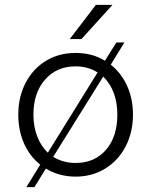

<svg xmlns="http://www.w3.org/2000/svg" viewBox="-20 -717 619 787"><path d="M168 -26 121 50H88L145 -42Q102 -76 78.5 -129Q55 -182 55 -247Q55 -320 85 -377.5Q115 -435 168 -467.5Q221 -500 290 -500Q358 -500 410 -468L457 -543H490L434 -452Q477 -418 501 -365Q525 -312 525 -247Q525 -174 494.5 -116Q464 -58 410.5 -25.5Q357 7 290 7Q223 7 168 -26ZM461 -247Q461 -297 446 -336.5Q431 -376 403 -403L198 -74Q239 -49 290 -49Q368 -49 414.5 -103Q461 -157 461 -247ZM176 -91 380 -420Q341 -445 290 -445Q212 -445 164.5 -390.5Q117 -336 117 -247Q117 -198 132.5 -158Q148 -118 176 -91ZM373 -697H441L314 -557H266Z"/></svg>

Font: Hanken Grotesk Light
Style: Regular
Weight: 300
Designer: Alfredo Marco Pradil
Foundry: Hanken Design Co.
Version: Version 3.014